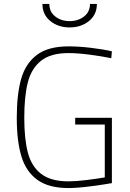

<svg xmlns="http://www.w3.org/2000/svg" viewBox="-20 -944 659 973"><path d="M65 -347Q65 -465 87 -543.5Q109 -622 166.5 -665.5Q224 -709 327 -709Q380 -709 442 -701.5Q504 -694 547 -684L544 -649Q496 -659 434 -667Q372 -675 327 -675Q237 -675 188 -636Q139 -597 121 -526.5Q103 -456 103 -347Q103 -239 121.5 -169.5Q140 -100 189 -62.5Q238 -25 327 -25Q365 -25 417.5 -31.5Q470 -38 511 -45V-313H361V-347H547V-16Q509 -9 440 0Q371 9 327 9Q227 9 169.5 -32.5Q112 -74 88.5 -151.5Q65 -229 65 -347ZM195 -924H230Q230 -884 260 -860.5Q290 -837 333 -837Q376 -837 406 -860.5Q436 -884 436 -924H471Q471 -870 431 -837.5Q391 -805 333 -805Q275 -805 235 -837.5Q195 -870 195 -924Z"/></svg>

Font: Cairo ExtraLight
Style: Regular
Weight: 275
Designer: Mohamed Gaber, Accademia di Belle Arti di Urbino and others
Foundry: Kief Type Foundry, Accademia di Belle Arti di Urbino and others
Version: Version 3.011